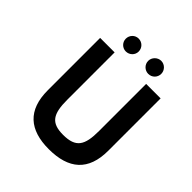

<svg xmlns="http://www.w3.org/2000/svg" viewBox="-179 -732 853 853"><g transform="rotate(45 247.5 -305.5)"><path d="M242 -579C242 -602 224 -620 201 -620C179 -620 161 -602 161 -579C161 -557 179 -539 201 -539C224 -539 242 -557 242 -579ZM342 -539C365 -539 383 -557 383 -580C383 -602 365 -621 342 -621C320 -621 301 -602 301 -580C301 -557 320 -539 342 -539ZM367 -205C367 -115 346 -80 266 -80C190 -80 169 -114 169 -204V-501H78V-172C78 -47 145 10 266 10C391 10 458 -47 458 -172V-501H367Z"/></g></svg>

Font: Advent Pro
Style: SemiBold
Weight: 600
Designer: Andreas Kalpakidis
Foundry: Andreas Kalpakidis
Version: Version 2.002 2008